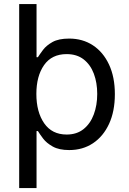

<svg xmlns="http://www.w3.org/2000/svg" viewBox="-20 -748 652 972"><path d="M330.6 11.7Q278.8 11.7 247.1 -6.1Q215.3 -23.9 198.2 -46.6Q181.2 -69.3 171.9 -84.5H165V204.1H77.1V-727.5H165V-458.5H171.9Q181.2 -473.1 197.8 -495.4Q214.4 -517.6 245.6 -535.2Q276.9 -552.7 330.1 -552.7Q398.4 -552.7 450.4 -518.6Q502.4 -484.4 532 -421.1Q561.5 -357.9 561.5 -271.5Q561.5 -184.6 532.2 -121.1Q502.9 -57.6 450.9 -22.9Q398.9 11.7 330.6 11.7ZM317.4 -66.9Q368.7 -66.9 403.1 -94.5Q437.5 -122.1 454.8 -168.7Q472.2 -215.3 472.2 -272.5Q472.2 -329.1 455.1 -374.8Q438 -420.4 403.6 -447.3Q369.1 -474.1 317.4 -474.1Q242.2 -474.1 203.1 -418.5Q164.1 -362.8 164.1 -272.5Q164.1 -181.2 203.6 -124Q243.2 -66.9 317.4 -66.9Z"/></svg>

Font: Inter-Regular
Style: Regular
Weight: 400
Designer: Rasmus Andersson
Foundry: rsms
Version: Version 4.000;git-a52131595